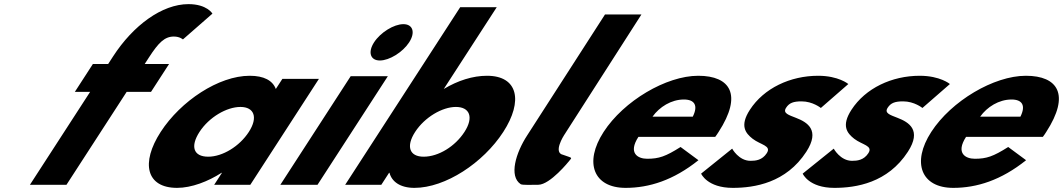

<svg xmlns="http://www.w3.org/2000/svg" viewBox="-20 -895 5149 930"><path d="M503.9 -585H429.9L342.5 -450H416.5L125 0H302L593.5 -450H711.5L798.9 -585H680.9L701.6 -617C747.6 -688 777.1 -718 822.1 -718C851.1 -718 866 -704 866 -704L1009 -829C1009 -829 982.8 -875 892.8 -875C764.8 -875 625 -772 527.9 -622Z M758.3 -256C661.2 -106 687.8 15 837.8 15C907.8 15 987.9 -16 1053.1 -58H1055.1L1017.5 0H1192.5L1524.8 -513H1347.8L1316 -464C1300.6 -505 1258.5 -528 1189.5 -528C1039.5 -528 855.5 -406 758.3 -256ZM946.3 -256C992.3 -327 1077.7 -377 1144.7 -377C1210.7 -377 1231.3 -327 1185.3 -256C1140 -186 1057.6 -136 988.6 -136C916.6 -136 901 -186 946.3 -256Z M1338 0H1518L1858.7 -526H1678.7ZM1791.9 -690C1760.8 -642 1773.9 -602 1819.9 -602C1865.9 -602 1930.8 -642 1961.9 -690C1993 -738 1979.9 -778 1933.9 -778C1887.9 -778 1823 -738 1791.9 -690Z M2417.8 -256C2515 -406 2489 -528 2339 -528C2270 -528 2198.1 -505 2129.5 -464L2386 -860H2209L1652 0H1827L1864.6 -58H1866.6C1877.4 -16 1917.3 15 1987.3 15C2137.3 15 2320.7 -106 2417.8 -256ZM2229.8 -256C2184.5 -186 2104.1 -136 2032.1 -136C1963.1 -136 1945.5 -186 1990.8 -256C2036.8 -327 2122.2 -377 2188.2 -377C2255.2 -377 2275.8 -327 2229.8 -256Z M2910.5 -825 2534 -240C2478.2 -154.6 2444.2 -41.6 2502 -3C2510 2.3 2555.1 0 2587.2 0C2645.1 -0.3 2736.6 -115 2736.6 -115C2751.7 -134 2754.5 -128 2707.9 -145C2656.8 -154.7 2712.1 -240 2712.1 -240L3087 -825Z M3444.3 -232C3449.2 -238 3456.3 -249 3460.8 -256C3577.4 -436 3518 -528 3362 -528C3207 -528 3001 -406 2903.8 -256C2807.3 -107 2855.3 15 3010.3 15C3124.3 15 3242.2 -22 3363.1 -119L3276.5 -183C3203.7 -137 3171.6 -126 3114.6 -126C3069.6 -126 3021.1 -153 3072.3 -232ZM3140.7 -330C3174.2 -377 3231.5 -413 3292.5 -413C3344.5 -413 3362.7 -384 3335.7 -330Z M3943 -528C3808 -528 3680.1 -468 3612.1 -363C3562.2 -286 3590.9 -250 3625.4 -223C3664 -193 3718.1 -190 3694.1 -153C3672.1 -119 3640.1 -116 3615.1 -116C3558.1 -116 3526.4 -175 3526.4 -175L3376 -54C3376 -54 3405.3 15 3529.3 15C3634.3 15 3787.8 -9 3885.6 -160C3953.6 -265 3890.3 -303 3835.9 -324C3800.9 -338 3770.1 -346 3787.6 -373C3803.1 -397 3823.7 -404 3862.7 -404C3916.7 -404 3956 -372 3956 -372L4089.1 -488C4089.1 -488 4042 -528 3943 -528Z M4435 -528C4300 -528 4172.1 -468 4104.1 -363C4054.2 -286 4082.9 -250 4117.4 -223C4156 -193 4210.1 -190 4186.1 -153C4164.1 -119 4132.1 -116 4107.1 -116C4050.1 -116 4018.4 -175 4018.4 -175L3868 -54C3868 -54 3897.3 15 4021.3 15C4126.3 15 4279.8 -9 4377.6 -160C4445.6 -265 4382.3 -303 4327.9 -324C4292.9 -338 4262.1 -346 4279.6 -373C4295.1 -397 4315.7 -404 4354.7 -404C4408.7 -404 4448 -372 4448 -372L4581.1 -488C4581.1 -488 4534 -528 4435 -528Z M5031.3 -232C5036.2 -238 5043.3 -249 5047.8 -256C5164.4 -436 5105 -528 4949 -528C4794 -528 4588 -406 4490.8 -256C4394.3 -107 4442.3 15 4597.3 15C4711.3 15 4829.2 -22 4950.1 -119L4863.5 -183C4790.7 -137 4758.6 -126 4701.6 -126C4656.6 -126 4608.1 -153 4659.3 -232ZM4727.7 -330C4761.2 -377 4818.5 -413 4879.5 -413C4931.5 -413 4949.7 -384 4922.7 -330Z"/></svg>

Font: Hussar
Style: BdWodka
Weight: 700
Foundry: Cannot Into Space Fonts
Version: Version 2.00